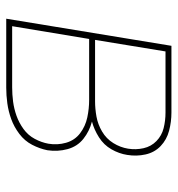

<svg xmlns="http://www.w3.org/2000/svg" viewBox="3 -573 570 616"><g transform="rotate(90 288.0 -265.0)"><path d="M40 0H261Q286 0 311.5 -3.5Q337 -7 362 -16Q387 -25 409.5 -42Q432 -59 444.5 -83Q457 -107 462 -132Q467 -165 458.5 -196.5Q450 -228 425.5 -247.5Q401 -267 370 -275Q396 -282 420.5 -297.5Q445 -313 459 -337.5Q473 -362 477 -388Q482 -418 475.5 -447Q469 -476 448.5 -495.5Q428 -515 399.5 -522.5Q371 -530 341 -530H127ZM108 -285 145 -511H341Q367 -511 391 -505Q415 -499 432.5 -482Q450 -465 455.5 -440.5Q461 -416 457 -391Q453 -366 439 -343.5Q425 -321 402 -307.5Q379 -294 354 -289.5Q329 -285 305 -285ZM64 -19 105 -266H300Q329 -266 357 -260Q385 -254 407.5 -237Q430 -220 438 -192Q446 -164 441 -135Q437 -113 425.5 -91.5Q414 -70 394 -55.5Q374 -41 351.5 -33Q329 -25 306 -22Q283 -19 260 -19Z"/></g></svg>

Font: Iosevka Sparkle Thin Oblique
Style: Regular
Weight: 100
Italic angle: -9°
Designer: Belleve Invis
Foundry: Belleve Invis
Version: Version 4.5.0; ttfautohint (v1.8.3)